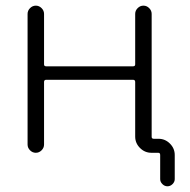

<svg xmlns="http://www.w3.org/2000/svg" viewBox="-20 -565 676 683"><path d="M144.5 -281.2Q136.7 -281.2 136.7 -273.4V-50.8Q136.7 -39.1 127.9 -30.3Q119.1 -21.5 107.4 -21.5Q95.7 -21.5 86.9 -30.3Q78.1 -39.1 78.1 -50.8V-515.6Q78.1 -527.3 86.9 -536.1Q95.7 -544.9 107.4 -544.9Q119.1 -544.9 127.9 -536.1Q136.7 -527.3 136.7 -515.6V-335.9Q136.7 -329.1 144.5 -329.1H453.1Q460.9 -329.1 460.9 -335.9V-515.6Q460.9 -527.3 469.7 -536.1Q478.5 -544.9 490.2 -544.9Q502 -544.9 510.7 -536.1Q519.5 -527.3 519.5 -515.6V-78.1Q519.5 -71.3 527.3 -71.3H543.9Q567.4 -71.3 584.5 -54.2Q601.6 -37.1 601.6 -13.7V72.3Q601.6 82 593.8 89.8Q585.9 97.7 575.7 97.7Q565.4 97.7 557.6 89.8Q549.8 82 549.8 72.3V-13.7Q549.8 -21.5 543 -21.5H518.6Q495.1 -21.5 478 -38.6Q460.9 -55.7 460.9 -79.1V-273.4Q460.9 -281.2 453.1 -281.2Z"/></svg>

Font: Gen Jyuu Gothic P Light
Style: Regular
Weight: 200
Designer: [Source Han Sans]
Ryoko NISHIZUKA  (kana & ideographs); Paul D. Hunt (Latin, Greek & Cyrillic); Wenlong ZHANG  (bopomofo
Version: Version 1.002.20150607